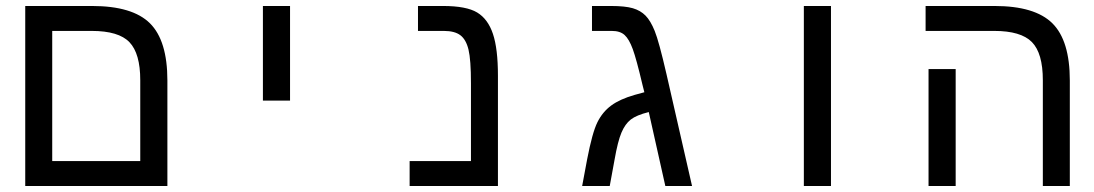

<svg xmlns="http://www.w3.org/2000/svg" viewBox="-20 -619 3641 639"><path d="M537.1 0H64V-599.1H286.1Q420.9 -599.1 479 -541.5Q537.1 -483.9 537.1 -351.1ZM153.8 -516.1V-83H446.8V-352.1Q446.8 -440.9 410.9 -478.5Q375 -516.1 285.2 -516.1Z M855 -599.1H945.3V-284.2H855Z M1637.2 0H1343.3V-83H1547.4V-341.8Q1547.4 -419.9 1539.3 -453.6Q1531.2 -487.3 1512.2 -501.7Q1493.2 -516.1 1457 -516.1H1371.1V-599.1H1454.1Q1532.2 -599.1 1568.1 -577.4Q1604 -555.7 1620.6 -506.1Q1637.2 -456.5 1637.2 -367.2Z M2013.2 -599.1Q2060.5 -599.1 2086.2 -591.6Q2111.8 -584 2128.4 -567.1Q2145 -550.3 2158.9 -516.1Q2172.9 -481.9 2198.2 -372.1L2283.2 0H2194.3L2139.2 -246.1Q2098.1 -235.8 2079.3 -221.2Q2060.5 -206.5 2048.3 -177.7Q2036.1 -148.9 2025.4 -87.9L2009.3 0H1917.5L1934.1 -88.9Q1951.2 -177.7 1968.3 -212.2Q1985.4 -246.6 2014.2 -267.8Q2043 -289.1 2092.3 -303.2L2124.5 -312L2118.2 -336.9Q2098.1 -422.4 2085.9 -455.6Q2073.7 -488.8 2058.8 -502.4Q2043.9 -516.1 2016.1 -516.1H1950.2V-599.1Z M2655.3 -599.1H2745.6V0H2655.3Z M3160.6 0H3070.3V-389.2H3160.6ZM3540.5 0H3450.7V-352.1Q3450.7 -441.9 3414.3 -479Q3377.9 -516.1 3288.6 -516.1H3060.5V-599.1H3289.6Q3424.3 -599.1 3482.4 -541.5Q3540.5 -483.9 3540.5 -351.1Z"/></svg>

Font: Cousine
Style: Regular
Weight: 400
Monospace: yes
Designer: Steve Matteson
Foundry: Ascender Corporation
Version: Version 1.20